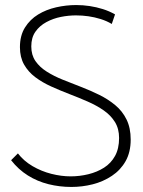

<svg xmlns="http://www.w3.org/2000/svg" viewBox="-20 -729 568 761"><path d="M423 -634 436 -672Q413 -685 387.5 -693Q362 -701 335.5 -705Q309 -709 282 -709Q242 -709 202.5 -700Q163 -691 131 -671.5Q99 -652 79 -620Q59 -588 59 -542Q59 -502 75.5 -473Q92 -444 120 -423Q148 -402 183.5 -386Q219 -370 255.5 -356Q292 -342 327.5 -326.5Q363 -311 391 -291.5Q419 -272 435.5 -245.5Q452 -219 452 -182Q452 -140 436 -111Q420 -82 392.5 -64.5Q365 -47 330.5 -38.5Q296 -30 260 -30Q223 -30 183.5 -40Q144 -50 109 -70.5Q74 -91 51 -121L24 -94Q53 -57 90.5 -33.5Q128 -10 172 1Q216 12 263 12Q306 12 347.5 1.5Q389 -9 423.5 -32Q458 -55 478 -90.5Q498 -126 498 -176Q498 -222 481.5 -255.5Q465 -289 436.5 -312.5Q408 -336 373.5 -353Q339 -370 301.5 -384.5Q264 -399 229 -413Q194 -427 165.5 -445Q137 -463 120.5 -487Q104 -511 104 -545Q104 -580 120.5 -603.5Q137 -627 164 -641.5Q191 -656 221.5 -662Q252 -668 281 -668Q306 -668 330.5 -664.5Q355 -661 379 -653.5Q403 -646 423 -634Z"/></svg>

Font: Advent Pro Light
Style: Regular
Weight: 300
Version: Version 3.000